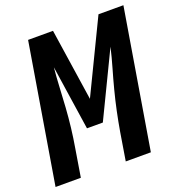

<svg xmlns="http://www.w3.org/2000/svg" viewBox="-141 -846 892 956"><g transform="rotate(-20 304.5 -367.5)"><path d="M-9 0 113 -735H245L302 -354L486 -735H618L496 0H363L387 -147Q396 -200 407 -252Q418 -304 431.5 -356Q445 -408 460 -459.5Q475 -511 487 -563L322 -221H238L187 -563Q182 -511 179.5 -459Q177 -407 173.5 -354.5Q170 -302 164 -250.5Q158 -199 149 -147L125 0Z"/></g></svg>

Font: Iosevka Curly XBdEx
Style: Italic
Weight: 800
Width: 7
Italic angle: -9°
Monospace: yes
Designer: Belleve Invis
Foundry: Belleve Invis
Version: Version 11.1.0; ttfautohint (v1.8.3)